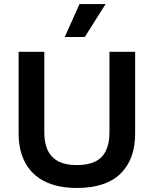

<svg xmlns="http://www.w3.org/2000/svg" viewBox="-20 -916 760 949"><path d="M361 13Q302 13 256 1Q210 -11 175.5 -34Q141 -57 118 -90Q95 -123 83.5 -165Q72 -207 72 -256V-660H199V-261Q199 -207 217 -171Q235 -135 270.5 -117.5Q306 -100 360 -100Q415 -100 450.5 -117.5Q486 -135 503.5 -171Q521 -207 521 -261V-660H648V-256Q648 -128 575.5 -57.5Q503 13 361 13ZM399 -733H300L373 -896H502Z"/></svg>

Font: Bricolage Grotesque 17pt SemiBold
Style: Regular
Weight: 600
Version: Version 1.001;gftools[0.9.33.dev8+g029e19f]